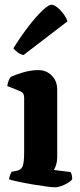

<svg xmlns="http://www.w3.org/2000/svg" viewBox="-20 -799 341 819"><path d="M214 0Q204 0 177.5 -3.5Q151 -7 118.5 -12.5Q86 -18 58 -24Q30 -30 19 -34Q19 -42 22.5 -51Q26 -60 29 -66L53 -71Q69 -74 76 -88.5Q83 -103 83 -151V-383Q83 -403 66 -410L11 -432Q13 -446 17.5 -456.5Q22 -467 26 -471Q42 -479 76.5 -489.5Q111 -500 143 -500Q178 -500 201 -476.5Q224 -453 224 -417V-131Q224 -110 219 -95Q214 -80 210 -74L281 -65Q284 -61 286 -52.5Q288 -44 288 -35Q283 -27 270 -19Q257 -11 241.5 -5.5Q226 0 214 0ZM80 -564Q65 -568 53.5 -577Q42 -586 37 -593Q72 -649 105 -691Q138 -733 163 -756Q188 -779 200 -779Q209 -779 223 -768.5Q237 -758 249.5 -741.5Q262 -725 268 -708Z"/></svg>

Font: Texturina 72pt ExtraBold
Style: Regular
Weight: 800
Designer: Guillermo Torres Carreño
Foundry: Omnibus-Type
Version: Version 1.002; ttfautohint (v1.8.3)